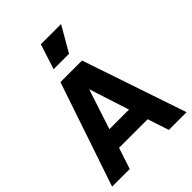

<svg xmlns="http://www.w3.org/2000/svg" viewBox="-281 -1157 1295 1295"><g transform="rotate(-45 366.0 -509.5)"><path d="M11 0H179L229 -152H502L552 0H721L469 -745H263ZM272 -287 366 -574 459 -287ZM292 -839H439L543 -1019H350Z"/></g></svg>

Font: Mluvka ExtraBold
Style: Regular
Weight: 800
Designer: Modified by Jiří Krblich, Original typeface by Gumpita Rahayu
Foundry: Gumpita Rahayu & Jiří Krblich
Version: Version 2.000;Glyphs 3.1.1 (3134)